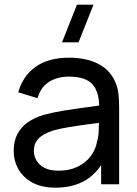

<svg xmlns="http://www.w3.org/2000/svg" viewBox="-20 -808 602 842"><path d="M324.5 -622.5H252L317.5 -787.5H390ZM223.5 15Q163 15 122.2 -7.2Q81.5 -29.5 60.8 -66Q40 -102.5 40 -146Q40 -188.5 56.2 -219.8Q72.5 -251 102 -271.8Q131.5 -292.5 172.5 -304.5Q211 -315 258.8 -322.8Q306.5 -330.5 355.5 -337Q404.5 -343.5 447 -349.5L415 -331Q416.5 -403 386.2 -437.5Q356 -472 282 -472Q233 -472 196.2 -449.8Q159.5 -427.5 144.5 -377.5L60 -403Q79.5 -474 135.5 -514.5Q191.5 -555 283 -555Q356.5 -555 409.2 -528.8Q462 -502.5 485 -449.5Q496.5 -424.5 499.5 -395.2Q502.5 -366 502.5 -334V0H423.5V-129.5L442 -117.5Q411.5 -52 356.8 -18.5Q302 15 223.5 15ZM237 -59.5Q285 -59.5 320.2 -76.8Q355.5 -94 377 -122.2Q398.5 -150.5 405 -184Q412.5 -209 413.2 -239.8Q414 -270.5 414 -287L445 -273.5Q401.5 -267.5 359.5 -262Q317.5 -256.5 280 -250.2Q242.5 -244 212.5 -235.5Q190.5 -228.5 171.2 -217.5Q152 -206.5 140.2 -189.2Q128.5 -172 128.5 -146.5Q128.5 -124.5 139.8 -104.5Q151 -84.5 174.8 -72Q198.5 -59.5 237 -59.5Z"/></svg>

Font: Manrope ExtraLight Medium
Style: Regular
Weight: 500
Version: Version 4.504